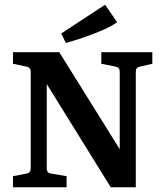

<svg xmlns="http://www.w3.org/2000/svg" viewBox="-20 -793 694 813"><path d="M573 -511Q555 -508 555 -490V0H449L152 -479L178 -482V-79Q178 -61 196 -58L262 -47V0H35V-47L92 -58Q110 -61 110 -79V-490Q110 -508 92 -511L35 -523V-572H231L512 -121L487 -118V-490Q487 -508 469 -511L409 -523V-572H625V-523ZM259 -611 239 -651 425 -773 476 -699Q451 -681 413.5 -665Q376 -649 335.5 -635Q295 -621 259 -611Z"/></svg>

Font: Yrsa SemiBold
Style: Regular
Weight: 600
Version: Version 2.004